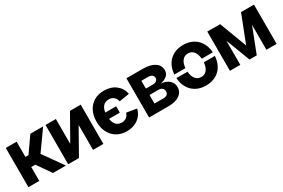

<svg xmlns="http://www.w3.org/2000/svg" viewBox="69 -1428 3404 2313"><g transform="rotate(-30 1771.0 -271.5)"><path d="M195.3 0H44.4V-545.9H195.3V-334H238.3L386.2 -545.9H564L371.1 -274.4L565.9 0H386.2L251.5 -193.4H195.3Z M741.2 -545.9V-199.7L937.5 -545.9H1086.9V0H942.9V-346.7L747.1 0H597.2V-545.9Z M1249 -315.4H1447.3V-227.1H1249ZM1654.8 -369.1 1514.2 -345.7Q1492.2 -432.1 1411.1 -432.6Q1371.1 -432.6 1344.2 -412.6Q1293 -372.6 1293 -272.5Q1293 -225.1 1305.7 -188.5Q1332 -111.8 1411.1 -111.3Q1488.8 -112.8 1512.2 -189L1652.8 -166Q1634.8 -85.4 1569.8 -37.6Q1504.9 10.3 1411.1 10.7Q1329.1 9.8 1271 -26.4Q1211.9 -62.5 1180.4 -126.2Q1148.9 -189.9 1148.9 -272.5Q1148.9 -354 1180.7 -418.5Q1212.4 -482.4 1271.7 -517.6Q1331.1 -552.7 1411.1 -552.7Q1508.8 -552.7 1573.5 -502.7Q1638.2 -452.6 1654.8 -369.1Z M1990.7 0H1722.7V-545.9H1954.6Q2056.6 -545.4 2114.7 -506.6Q2172.9 -467.8 2172.9 -397.9Q2172.9 -354.5 2140.1 -324.7Q2107.4 -294.9 2048.3 -284.2Q2119.1 -279.3 2161.4 -241.7Q2203.6 -204.1 2203.6 -148.9Q2203.6 -79.1 2147.9 -39.6Q2092.3 0 1990.7 0ZM1863.3 -232.4V-113.3H1990.7Q2022 -113.3 2040 -128.4Q2058.1 -143.6 2057.6 -169.9Q2058.1 -198.7 2040 -215.6Q2022 -232.4 1990.7 -232.4ZM1863.3 -429.7V-321.3H1958Q1991.7 -320.8 2011 -335.7Q2030.3 -350.6 2030.3 -376Q2030.3 -400.9 2010 -415.3Q1989.7 -429.7 1954.6 -429.7Z M2512.7 10.3Q2430.2 10.3 2370.1 -24.9Q2310.1 -59.6 2277.3 -123.5Q2249 -178.2 2245.6 -246.6H2399.4Q2402.3 -213.9 2411.1 -187Q2424.3 -149.9 2449.7 -128.9Q2475.1 -107.9 2513.7 -107.9Q2551.3 -107.9 2576.7 -128.9Q2601.6 -149.9 2614.7 -187Q2624 -212.9 2627 -246.6H2780.3Q2775.9 -176.8 2748.5 -123.5Q2716.3 -60.1 2655.8 -24.9Q2595.7 10.3 2512.7 10.3ZM2245.6 -296.4Q2250 -366.7 2277.3 -418.9Q2309.6 -481.9 2370.1 -517.1Q2429.7 -552.7 2512.7 -552.7Q2596.2 -552.7 2655.8 -517.1Q2716.3 -481.4 2748.5 -418.9Q2775.9 -364.7 2780.3 -296.4H2627Q2624 -330.6 2614.7 -356Q2601.6 -392.1 2576.7 -413.6Q2551.3 -434.6 2513.7 -434.6Q2475.1 -434.6 2449.7 -413.6Q2424.3 -392.6 2411.1 -356Q2401.4 -327.1 2399.4 -296.4Z M3026.4 -545.9 3169.4 -167 3316.9 -545.9H3497.1V0H3355V-346.2L3220.2 0H3119.6L2991.7 -335.9V0H2847.7V-545.9Z"/></g></svg>

Font: Inter Tight Stencil
Style: Bold
Weight: 700
Designer: Rasmus Andersson
Foundry: rsms
Version: Version 3.004;Glyphs 3.1.2 (3151)